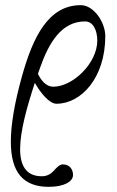

<svg xmlns="http://www.w3.org/2000/svg" viewBox="-20 -434 452 744"><path d="M199 -32C294 -32 388 -132 388 -294C388 -347 344 -414 293 -414C168 -414 108 -292 65 -138C36 -34 22 50 22 115C22 234 70 290 169 290C228 290 263 270 263 244C263 226 253 203 223 203C211 203 199 216 189 227C179 238 165 249 142 249C81 249 58 207 58 144C58 75 84 -19 115 -113C137 -74 171 -32 199 -32ZM310 -351C341 -351 357 -316 357 -277C357 -188 261 -98 187 -98C155 -98 136 -129 127 -148C129 -155 132 -161 134 -168C170 -271 219 -351 310 -351Z"/></svg>

Font: EB Garamond
Style: Italic
Weight: 400
Italic angle: -17.2°
Designer: Georg Duffner and Octavio Pardo
Foundry: Georg Duffner
Version: Version 1.000;PS 001.000;hotconv 1.0.88;makeotf.lib2.5.64775